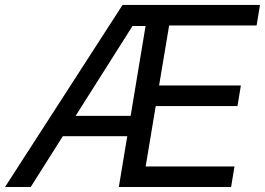

<svg xmlns="http://www.w3.org/2000/svg" viewBox="-40 -747 1058 767"><path d="M-19.9 0H82.7L210.9 -202.8H468.4L434.7 0H883.2L896.7 -82H541.9L582 -323.2H908.7L922.2 -405.5H595.5L635.7 -645.2H985.1L998.6 -727.3H449.6ZM262.1 -284.1 489.3 -643.1H541.5L481.9 -284.1Z"/></svg>

Font: Margiela Sans Text
Style: Italic
Weight: 400
Italic angle: -9.39999°
Designer: Stefan Endress, Andreas Faust
Version: Version 1.100;FEAKit 1.0